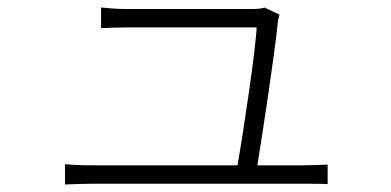

<svg xmlns="http://www.w3.org/2000/svg" viewBox="-20 -514 1040 511"><path d="M665 -74C679 -160 712 -378 719 -451C719 -458 722 -468 724 -475L684 -494C678 -491 662 -490 649 -490H317C292 -490 271 -492 249 -494V-439C271 -440 290 -441 318 -441H663C661 -384 626 -151 612 -74H227C199 -74 176 -75 153 -77V-23C178 -24 199 -25 227 -25H788C807 -25 836 -25 852 -24V-76C834 -75 805 -74 785 -74Z"/></svg>

Font: Noto Sans CJK KR Light
Style: Regular
Weight: 300
Designer: Ryoko NISHIZUKA (kana & ideographs); Paul D. Hunt (Latin, Greek & Cyrillic); Wenlong ZHANG (bopomofo); Sandoll Communica
Foundry: Adobe Systems Incorporated
Version: Version 1.004;PS 1.004;hotconv 1.0.82;makeotf.lib2.5.63406